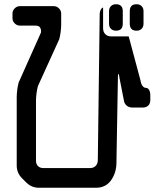

<svg xmlns="http://www.w3.org/2000/svg" viewBox="-20 -783 768 907"><path d="M588 -611H506Q488 -611 477.5 -621.5Q467 -632 467 -650V-748Q464 -746 462.5 -745Q461 -744 462 -745Q453 -737 451 -719L442 -24Q441 -8 431 1.5Q421 11 405 11H185Q169 11 159.5 1.5Q150 -8 150 -24V-307Q150 -323 152.5 -342Q155 -361 159 -376L260 -598Q264 -613 266.5 -632Q269 -651 269 -667V-719Q269 -733 258.5 -743.5Q248 -754 234 -754H74Q60 -754 49.5 -743.5Q39 -733 39 -719V-697Q39 -683 49.5 -672.5Q60 -662 74 -662H147Q163 -662 168.5 -654Q174 -646 174 -638Q174 -630 173 -628L68 -393Q64 -378 61.5 -359Q59 -340 59 -324V-1Q59 34 84 59L104 79Q129 104 164 104H433Q479 104 504 69.5Q529 35 530 -11L537 -417Q537 -433 539 -433Q543 -433 544 -417L565 -310Q567 -294 578 -284.5Q589 -275 605 -275H655Q671 -275 680.5 -284.5Q690 -294 690 -310V-333Q690 -349 684 -358.5Q678 -368 669 -368Q660 -368 653 -377.5Q646 -387 644 -402ZM625 -638Q640 -638 649 -647Q658 -656 658 -671V-730Q658 -745 649 -754Q640 -763 625 -763Q593 -763 593 -730V-671Q593 -638 625 -638ZM528 -638Q560 -638 560 -671V-730Q560 -763 528 -763Q513 -763 504 -754Q495 -745 495 -730V-671Q495 -656 504 -647Q513 -638 528 -638Z"/></svg>

Font: WDXL Lubrifont JP N
Style: Regular
Weight: 400
Designer: [WDXL Lubrifont] Copyright 2020-2022 (c) NightFurySL2001, Skr-ZERO; [ZCOOL QingKe HuangYou] Copyright 2018-2022 (c) The 
Version: Version 2.001;hotconv 1.1.1;makeotfexe 2.6.0